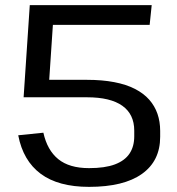

<svg xmlns="http://www.w3.org/2000/svg" viewBox="-20 -720 689 748"><path d="M327 8Q207 8 138.5 -43Q70 -94 51 -193L149 -203Q164 -135 207 -100Q250 -65 327 -65Q389 -65 427.5 -79.5Q466 -94 484.5 -121.5Q503 -149 503 -189V-211Q503 -275 456.5 -308Q410 -341 319 -341H72L140 -409H319Q378 -409 425 -400Q472 -391 506 -373.5Q540 -356 561.5 -331.5Q583 -307 593.5 -276.5Q604 -246 604 -210V-187Q604 -93 533 -42.5Q462 8 327 8ZM96 -700H571L563 -623H152L190 -682L169 -368L72 -341Z"/></svg>

Font: Pathway Extreme 28pt Medium
Style: Regular
Weight: 500
Designer: Eduardo Rodriguez Tunni
Foundry: Eduardo Rodriguez Tunni
Version: Version 1.001;gftools[0.9.26]